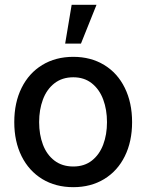

<svg xmlns="http://www.w3.org/2000/svg" viewBox="-20 -776 614 807"><path d="M40 -262.7Q40 -344.7 70.8 -406.7Q101.6 -468.8 157.7 -502.9Q213.9 -537.1 288.1 -537.1Q361.8 -537.1 418 -502.9Q474.1 -468.8 504.6 -406.5Q535.2 -344.2 535.2 -262.7Q535.2 -181.2 504.6 -119.4Q474.1 -57.6 418 -23.4Q361.8 10.7 288.1 10.7Q213.9 10.7 157.7 -23.4Q101.6 -57.6 70.8 -119.4Q40 -181.2 40 -262.7ZM429.7 -262.7Q429.7 -314.9 413.8 -357.7Q397.9 -400.4 366 -425.8Q334 -451.2 288.1 -451.2Q241.2 -451.2 208.7 -425.8Q176.3 -400.4 160.4 -357.7Q144.5 -314.9 144.5 -262.7Q144.5 -210.4 160.4 -168.2Q176.3 -126 208.7 -101.1Q241.2 -76.2 288.1 -76.2Q334.5 -76.2 366.2 -101.1Q397.9 -126 413.8 -168.2Q429.7 -210.4 429.7 -262.7ZM281.2 -755.9H385.7L320.3 -592.8H253.9Z"/></svg>

Font: Pretendard JP Medium
Style: Regular
Weight: 500
Designer: Base glyphs from Inter by Rasmus Andersson; Hangeul glyphs from Noto Sans CJK(Source Han Sans) by Jang Soo-young and Kan
Foundry: Kil Hyung-jin
Version: Version 1.309